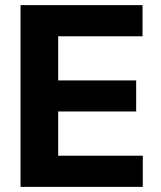

<svg xmlns="http://www.w3.org/2000/svg" viewBox="-20 -727 628 747"><path d="M59.9 -707H534.5V-585.8H206.4V-414.1H509.8V-293.3H206.4V-121.2H535.5V0H59.9Z"/></svg>

Font: Pretendard JP Variable
Style: Regular
Weight: 400
Designer: Base glyphs from Inter by Rasmus Andersson; Hangul glyphs from Noto Sans CJK(Source Han Sans) by Jang Soo-young and Kang
Foundry: Kil Hyung-jin
Version: Version 1.307;Glyphs 3.2 (3192)